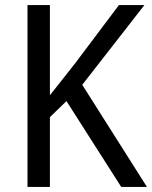

<svg xmlns="http://www.w3.org/2000/svg" viewBox="-20 -734 597 754"><path d="M557 0H456L241 -337L176 -274V0H88V-714H176V-360Q197 -386 221.5 -417.5Q246 -449 274 -484L447 -714H547L303 -401Z"/></svg>

Font: Noto Sans Arabic SemiCondensed
Style: Regular
Weight: 400
Width: 4
Designer: Monotype Design Team, Nadine Chahine, Nizar Qandah and Khaled Hosny
Foundry: Monotype Imaging Inc.
Version: Version 2.012